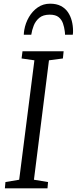

<svg xmlns="http://www.w3.org/2000/svg" viewBox="-20 -1021 416 1041"><path d="M6.5 0 9.5 -34 84 -46.5 166.5 -694 97 -704 102 -743H325L321 -704L245.5 -694L164 -46.5L240.5 -34L237.5 0ZM251.5 -1001Q286.5 -1001 310.2 -988.5Q334 -976 348.2 -955Q362.5 -934 369.2 -907.8Q376 -881.5 376 -854Q376 -848 375.8 -842.8Q375.5 -837.5 374.5 -832.5H332.5Q332.5 -837 332.2 -842Q332 -847 331 -852.5Q328.5 -873 321.5 -893.8Q314.5 -914.5 298 -928Q281.5 -941.5 249.5 -941.5Q213.5 -941.5 193 -924.2Q172.5 -907 162.8 -882Q153 -857 149.5 -832.5H109Q109 -839.5 109.8 -845.5Q110.5 -851.5 111.5 -858Q118 -896 137 -928.5Q156 -961 185 -981Q214 -1001 251.5 -1001Z"/></svg>

Font: Merriweather 24pt Light
Style: Italic
Weight: 300
Italic angle: -7.8°
Version: Version 2.101